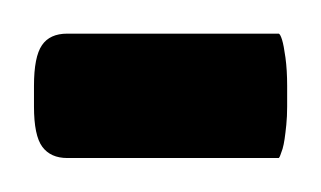

<svg xmlns="http://www.w3.org/2000/svg" viewBox="-42 -93 189 113"><path d="M-22 -30.3V-42.5Q-22 -59.6 -17.3 -66.4Q-12.7 -73.2 -2.4 -73.2H122.1Q123 -72.8 124 -69.6Q125 -66.4 126 -59.1Q127 -51.8 127 -42.5V-30.3Q127 -24.4 126.5 -19.5Q126 -14.6 125.5 -11.2Q125 -7.8 124.3 -5.4Q123.5 -2.9 123 -1.7Q122.6 -0.5 122.1 0H-2.4Q-12.2 0 -17.1 -6.6Q-22 -13.2 -22 -30.3Z"/></svg>

Font: Sahel Light FD
Style: Light-FD
Weight: 300
Foundry: Saber Rastikerdar (saber.rastikerdar@gmail.com)
Version: Version 3.3.0